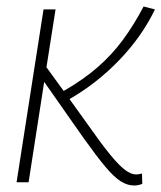

<svg xmlns="http://www.w3.org/2000/svg" viewBox="-20 -561 497 591"><path d="M31 0 114 -532H151L123 -354L176 -281Q237 -316 281 -354.5Q325 -393 358.5 -438.5Q392 -484 422 -541L457 -532Q417 -449 348 -377Q279 -305 194 -256L250 -178Q292 -118 319.5 -84.5Q347 -51 365.5 -37.5Q384 -24 399 -24Q408 -24 417 -27L418 5Q405 10 393 10Q372 10 351.5 -3Q331 -16 304.5 -47.5Q278 -79 238 -135L116 -309L68 0Z"/></svg>

Font: Georama ExtraLight
Style: Italic
Weight: 200
Italic angle: -9°
Designer: Jean-Baptiste Levee
Foundry: Production Type
Version: Version 1.000